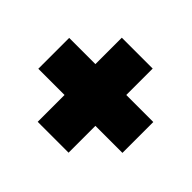

<svg xmlns="http://www.w3.org/2000/svg" viewBox="-109 -631 673 673"><g transform="rotate(45 227.5 -294.5)"><path d="M147 -86V-219H17V-372H147V-503H300V-372H434V-219H300V-86Z"/></g></svg>

Font: Orbitron Black
Style: Regular
Weight: 900
Designer: Matt McInerney
Foundry: The League of Moveable Type
Version: Version 2.001